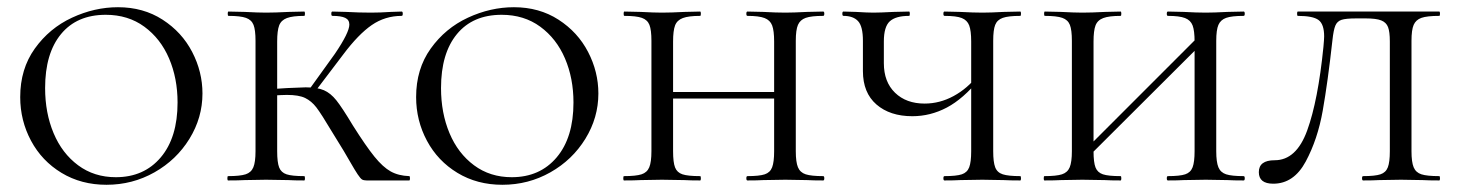

<svg xmlns="http://www.w3.org/2000/svg" viewBox="-20 -500 4039 532"><path d="M36 -231Q36 -309 76.5 -365.5Q117 -422 179.5 -451Q242 -480 307 -480Q377 -480 430.5 -445.5Q484 -411 512.5 -356Q541 -301 541 -241Q541 -174 505 -115.5Q469 -57 408 -22.5Q347 12 275 12Q205 12 150.5 -21Q96 -54 66 -110Q36 -166 36 -231ZM472 -216Q472 -283 448.5 -338Q425 -393 380 -426Q335 -459 273 -459Q193 -459 149 -405.5Q105 -352 105 -256Q105 -187 128.5 -131Q152 -75 196.5 -42Q241 -9 301 -9Q379 -9 425.5 -64Q472 -119 472 -216Z M951 -50Q939 -72 901 -133Q870 -185 856.5 -202.5Q843 -220 825.5 -228.5Q808 -237 775 -237Q764 -237 730 -235L729 -253L776 -256Q818 -258 827 -258Q859 -258 877.5 -250Q896 -242 912 -222Q928 -202 958 -152Q994 -95 1017.5 -66Q1041 -37 1062.5 -25Q1084 -13 1114 -12Q1116 -12 1116 -6Q1116 0 1114 0H996Q988 0 983.5 -2.5Q979 -5 971 -17Q963 -29 951 -50ZM612 -12Q645 -12 660.5 -17Q676 -22 682 -36.5Q688 -51 688 -81V-387Q688 -417 682.5 -431Q677 -445 661.5 -450.5Q646 -456 613 -456Q611 -456 611 -462Q611 -468 613 -468L658 -467Q696 -465 717 -465Q742 -465 780 -467L823 -468Q825 -468 825 -462Q825 -456 823 -456Q791 -456 775 -450Q759 -444 753.5 -429.5Q748 -415 748 -385V-81Q748 -50 753.5 -36Q759 -22 774 -17Q789 -12 823 -12Q825 -12 825 -6Q825 0 823 0Q795 0 779 -1L717 -2L658 -1Q641 0 612 0Q610 0 610 -6Q610 -12 612 -12ZM831 -244 908 -351Q948 -410 948 -432Q948 -445 936.5 -450.5Q925 -456 901 -456Q898 -456 898 -462Q898 -468 901 -468L939 -467Q975 -465 1008 -465Q1033 -465 1063 -467L1093 -468Q1096 -468 1096 -462Q1096 -456 1093 -456Q1047 -456 1010 -430.5Q973 -405 931 -349L846 -237Z M1133 -231Q1133 -309 1173.5 -365.5Q1214 -422 1276.5 -451Q1339 -480 1404 -480Q1474 -480 1527.5 -445.5Q1581 -411 1609.5 -356Q1638 -301 1638 -241Q1638 -174 1602 -115.5Q1566 -57 1505 -22.5Q1444 12 1372 12Q1302 12 1247.5 -21Q1193 -54 1163 -110Q1133 -166 1133 -231ZM1569 -216Q1569 -283 1545.5 -338Q1522 -393 1477 -426Q1432 -459 1370 -459Q1290 -459 1246 -405.5Q1202 -352 1202 -256Q1202 -187 1225.5 -131Q1249 -75 1293.5 -42Q1338 -9 1398 -9Q1476 -9 1522.5 -64Q1569 -119 1569 -216Z M2051 -456Q2048 -456 2048 -462Q2048 -468 2051 -468L2095 -467Q2131 -465 2156 -465Q2178 -465 2216 -467L2261 -468Q2264 -468 2264 -462Q2264 -456 2261 -456Q2228 -456 2212.5 -450.5Q2197 -445 2191 -431Q2185 -417 2185 -387V-81Q2185 -51 2191 -36.5Q2197 -22 2212.5 -17Q2228 -12 2261 -12Q2264 -12 2264 -6Q2264 0 2261 0Q2233 0 2216 -1L2156 -2L2095 -1Q2079 0 2051 0Q2048 0 2048 -6Q2048 -12 2051 -12Q2084 -12 2099 -17Q2114 -22 2119.5 -36.5Q2125 -51 2125 -81V-385Q2125 -415 2119.5 -429.5Q2114 -444 2098.5 -450Q2083 -456 2051 -456ZM1812 -245H2151V-227H1812ZM1710 -456Q1708 -456 1708 -462Q1708 -468 1710 -468L1755 -467Q1793 -465 1814 -465Q1839 -465 1877 -467L1920 -468Q1922 -468 1922 -462Q1922 -456 1920 -456Q1888 -456 1872 -450Q1856 -444 1850.5 -429.5Q1845 -415 1845 -385V-81Q1845 -50 1850.5 -36Q1856 -22 1871 -17Q1886 -12 1920 -12Q1922 -12 1922 -6Q1922 0 1920 0Q1892 0 1876 -1L1814 -2L1755 -1Q1738 0 1709 0Q1707 0 1707 -6Q1707 -12 1709 -12Q1742 -12 1757.5 -17Q1773 -22 1779 -36.5Q1785 -51 1785 -81V-387Q1785 -417 1779.5 -431Q1774 -445 1758.5 -450.5Q1743 -456 1710 -456Z M2371 -303V-387Q2371 -427 2357.5 -441.5Q2344 -456 2317 -456Q2314 -456 2314 -462Q2314 -468 2317 -468L2352 -467Q2384 -465 2400 -465Q2418 -465 2456 -467L2499 -468Q2501 -468 2501 -462Q2501 -456 2499 -456Q2462 -456 2445.5 -441Q2429 -426 2429 -385V-325Q2429 -273 2460 -243Q2491 -213 2542 -213Q2584 -213 2622.5 -234Q2661 -255 2690 -292L2694 -281Q2649 -226 2603.5 -202Q2558 -178 2508 -178Q2446 -178 2408.5 -210.5Q2371 -243 2371 -303ZM2597 -12Q2630 -12 2645 -17Q2660 -22 2665.5 -36.5Q2671 -51 2671 -81V-385Q2671 -415 2665.5 -429.5Q2660 -444 2645 -450Q2630 -456 2597 -456Q2594 -456 2594 -462Q2594 -468 2597 -468L2640 -467Q2678 -465 2702 -465Q2725 -465 2761 -467L2807 -468Q2809 -468 2809 -462Q2809 -456 2807 -456Q2774 -456 2758.5 -450.5Q2743 -445 2737.5 -431Q2732 -417 2732 -387V-81Q2732 -51 2737.5 -36.5Q2743 -22 2758.5 -17Q2774 -12 2807 -12Q2809 -12 2809 -6Q2809 0 2807 0Q2778 0 2761 -1L2702 -2L2640 -1Q2624 0 2597 0Q2594 0 2594 -6Q2594 -12 2597 -12Z M3216 -456Q3213 -456 3213 -462Q3213 -468 3216 -468L3260 -467Q3296 -465 3321 -465Q3343 -465 3381 -467L3426 -468Q3429 -468 3429 -462Q3429 -456 3426 -456Q3393 -456 3377.5 -450.5Q3362 -445 3356 -431Q3350 -417 3350 -387V-81Q3350 -51 3356 -36.5Q3362 -22 3377.5 -17Q3393 -12 3426 -12Q3429 -12 3429 -6Q3429 0 3426 0Q3398 0 3381 -1L3321 -2L3260 -1Q3244 0 3216 0Q3213 0 3213 -6Q3213 -12 3216 -12Q3249 -12 3264 -17Q3279 -22 3284.5 -36.5Q3290 -51 3290 -81V-385Q3290 -415 3284.5 -429.5Q3279 -444 3263.5 -450Q3248 -456 3216 -456ZM2969 -67 3316 -414 3331 -400 2983 -53ZM2875 -456Q2873 -456 2873 -462Q2873 -468 2875 -468L2920 -467Q2958 -465 2979 -465Q3004 -465 3042 -467L3085 -468Q3087 -468 3087 -462Q3087 -456 3085 -456Q3053 -456 3037 -450Q3021 -444 3015.5 -429.5Q3010 -415 3010 -385V-81Q3010 -50 3015.5 -36Q3021 -22 3036 -17Q3051 -12 3085 -12Q3087 -12 3087 -6Q3087 0 3085 0Q3057 0 3041 -1L2979 -2L2920 -1Q2903 0 2874 0Q2872 0 2872 -6Q2872 -12 2874 -12Q2907 -12 2922.5 -17Q2938 -22 2944 -36.5Q2950 -51 2950 -81V-387Q2950 -417 2944.5 -431Q2939 -445 2923.5 -450.5Q2908 -456 2875 -456Z M3672 -389Q3659 -272 3645 -193Q3631 -114 3598 -52.5Q3565 9 3508 9Q3468 9 3468 -23Q3468 -56 3512 -56Q3572 -56 3602 -138.5Q3632 -221 3647 -370Q3649 -392 3649 -399Q3649 -433 3633.5 -444.5Q3618 -456 3576 -456Q3574 -456 3574 -462Q3574 -468 3576 -468H3968Q3970 -468 3970 -462Q3970 -456 3968 -456Q3934 -456 3918.5 -450.5Q3903 -445 3897 -431Q3891 -417 3891 -387V-81Q3891 -51 3897 -36.5Q3903 -22 3918.5 -17Q3934 -12 3968 -12Q3970 -12 3970 -6Q3970 0 3968 0Q3939 0 3922 -1L3862 -2L3801 -1Q3785 0 3757 0Q3754 0 3754 -6Q3754 -12 3757 -12Q3790 -12 3805 -17Q3820 -22 3825.5 -36.5Q3831 -51 3831 -81V-385Q3831 -412 3826 -425Q3821 -438 3807 -443.5Q3793 -449 3764 -449H3738Q3709 -449 3697 -445Q3685 -441 3680 -429Q3675 -417 3672 -389Z"/></svg>

Font: Cormorant SC
Style: Regular
Weight: 400
Designer: Christian Thalmann (Catharsis Fonts)
Foundry: Catharsis Fonts
Version: Version 4.000